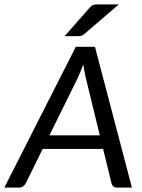

<svg xmlns="http://www.w3.org/2000/svg" viewBox="-49 -855 648 875"><path d="M0 0ZM552.2 0H485.8Q474.1 0 467.8 -5.4Q461.4 -10.7 459 -20.5L420.9 -176.3H145.5L68.8 -20.5Q64.9 -12.2 56.6 -6.1Q48.3 0 37.6 0H-29.3L296.4 -641.6H383.8ZM176.3 -238.3H405.8L341.8 -501Q339.4 -512.7 336.2 -528.1Q333 -543.5 330.6 -561Q323.7 -543.5 317.4 -527.8Q311 -512.2 305.7 -500.5ZM492.7 -835 335.4 -700.2Q327.6 -693.4 321.3 -691.9Q314.9 -690.4 305.2 -690.4H245.6L359.4 -819.8Q368.2 -830.1 376.2 -832.5Q384.3 -835 398.9 -835Z"/></svg>

Font: Carlito
Style: Italic
Weight: 400
Italic angle: -7°
Designer: Lukasz Dziedzic
Foundry: tyPoland Lukasz Dziedzic
Version: Version 1.104